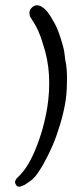

<svg xmlns="http://www.w3.org/2000/svg" viewBox="-20 -655 313 735"><path d="M236 -335Q236 -292 228 -251Q220 -210 207 -169Q185 -95 144 -23Q133 -4 120 14Q107 32 87 44Q82 48 77 51Q72 54 66 56Q48 65 41 52Q33 41 44 28Q44 25 47 25Q70 3 86 -23.5Q102 -50 114 -79Q131 -120 142.5 -160.5Q154 -201 161 -244Q171 -306 167.5 -367.5Q164 -429 144 -488Q137 -513 126.5 -536.5Q116 -560 102 -580Q100 -583 99 -585.5Q98 -588 96 -590Q87 -612 102 -626Q118 -642 140 -629Q154 -620 164 -606.5Q174 -593 182 -578Q196 -555 205 -530Q214 -505 221 -479Q226 -463 227.5 -445Q229 -427 233 -409Q238 -373 236 -335Z"/></svg>

Font: Delicious Handrawn
Style: Regular
Weight: 400
Designer: Agung Rohmat
Foundry: Agung Rohmat
Version: Version 1.002; ttfautohint (v1.8.4.7-5d5b);gftools[0.9.27]